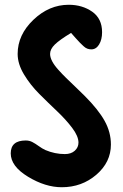

<svg xmlns="http://www.w3.org/2000/svg" viewBox="-20 -700 515 805"><path d="M363 -493Q354 -493 346 -496Q338 -499 329.5 -507Q321 -515 315 -521Q309 -527 297 -540.5Q285 -554 278 -562Q230 -533 210 -513.5Q190 -494 190 -474Q190 -460 198.5 -443.5Q207 -427 224.5 -407.5Q242 -388 257.5 -373Q273 -358 298 -334Q323 -310 335 -298Q392 -241 418.5 -193.5Q445 -146 445 -94Q445 -20 384 32.5Q323 85 239 85Q170 85 97.5 41Q25 -3 25 -57Q25 -111 88 -111Q103 -111 115.5 -104.5Q128 -98 142.5 -87.5Q157 -77 170 -71Q210 -54 252 -54Q278 -54 293.5 -68Q309 -82 309 -102Q309 -129 282.5 -164Q256 -199 219 -234Q182 -269 144.5 -306.5Q107 -344 80.5 -388Q54 -432 54 -474Q54 -554 120 -617Q186 -680 268 -680Q325 -680 366.5 -651Q408 -622 408 -565Q408 -534 395.5 -513.5Q383 -493 363 -493Z"/></svg>

Font: Because We Learn
Style: Regular
Weight: 400
Designer: Liz Wetzel, Aaron Williamson, Russ McMullin
Foundry: Red Hat
Version: Version 1.000